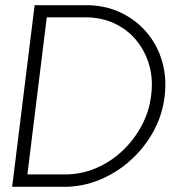

<svg xmlns="http://www.w3.org/2000/svg" viewBox="-20 -723 683 743"><path d="M617 -349Q608 -276 573 -213Q538 -150 484.5 -102Q431 -54 365 -27Q299 0 228 0H27L114 -703H313Q385 -703 444.5 -675.5Q504 -648 546 -599.5Q588 -551 607 -487Q626 -423 617 -349ZM565 -355Q573 -417 557.5 -471Q542 -525 507.5 -567Q473 -609 422.5 -632.5Q372 -656 309 -656H161L86 -48H232Q295 -48 352 -72.5Q409 -97 454 -139.5Q499 -182 528.5 -237.5Q558 -293 565 -355Z"/></svg>

Font: Kulim Park ExtraLight
Style: Italic
Weight: 275
Italic angle: -8°
Designer: Noponies / Dale Sattler
Foundry: Noponies
Version: Version 1.000; ttfautohint (v1.8.3)